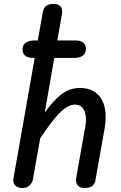

<svg xmlns="http://www.w3.org/2000/svg" viewBox="-20 -948 610 968"><path d="M92.5 0Q78 0 67 -5.8Q56 -11.5 50.5 -22Q45 -32.5 47.5 -46.5L195.5 -885.5Q199.5 -909.5 214 -919Q228.5 -928.5 250 -928.5Q272.5 -928.5 284.5 -916.2Q296.5 -904 292.5 -878.5L205.5 -380Q248.5 -441 289.8 -472.8Q331 -504.5 382.5 -504.5Q434 -504.5 465.5 -478.8Q497 -453 507.5 -407.5Q518 -362 507.5 -301L460.5 -35.5Q459 -25.5 447.8 -12.8Q436.5 0 406 0Q380 0 370.5 -15.2Q361 -30.5 363.5 -47.5L410.5 -312.5Q415.5 -340.5 412.2 -365Q409 -389.5 395.8 -405Q382.5 -420.5 357 -420.5Q321 -420.5 278.5 -376.5Q236 -332.5 182.5 -250L146 -43.5Q143 -26.5 129.2 -13.2Q115.5 0 92.5 0ZM145.5 -656Q120.5 -656 107 -667.2Q93.5 -678.5 93.5 -699.5Q93.5 -720.5 109.2 -732.2Q125 -744 152.5 -744H362.5Q386.5 -744 399.8 -732.8Q413 -721.5 413 -701.5Q413 -680 397.8 -668Q382.5 -656 355 -656Z"/></svg>

Font: Edu AU VIC WA NT Pre Medium
Style: Regular
Weight: 500
Designer: Tina and Corey Anderson, Eben Sorkin, Mirko Velimirovic
Foundry: Google for Education
Version: Version 1.001